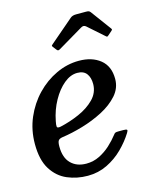

<svg xmlns="http://www.w3.org/2000/svg" viewBox="-126 -829 748 919"><g transform="rotate(-15 248.0 -369.5)"><path d="M-11.5 -200.5Q-11.5 -270 14.2 -330Q40 -390 83.5 -435.2Q127 -480.5 181.8 -506Q236.5 -531.5 294.5 -531.5Q359 -531.5 399.8 -498.8Q440.5 -466 440.5 -403Q440.5 -357.5 409.5 -322.5Q378.5 -287.5 330 -262.2Q281.5 -237 227 -221Q172.5 -205 125 -198.5Q109 -196 103.8 -188.2Q98.5 -180.5 98.5 -159Q98.5 -103.5 127 -75Q155.5 -46.5 203 -46.5Q238 -46.5 268.2 -61.5Q298.5 -76.5 323.2 -99.2Q348 -122 366 -145.5Q370.5 -152 374.8 -154Q379 -156 391 -156H414Q429.5 -156 432.5 -152.5Q435.5 -149 428 -137.5Q405 -100.5 370.5 -66.2Q336 -32 291.5 -10.2Q247 11.5 195 11.5Q141 11.5 94 -8.5Q47 -28.5 17.8 -75Q-11.5 -121.5 -11.5 -200.5ZM129.5 -249.5Q177 -260 223.8 -280.5Q270.5 -301 301.2 -332.2Q332 -363.5 332.5 -406.5Q332.5 -439 317.8 -458.2Q303 -477.5 272 -477.5Q238 -477.5 205.8 -450.8Q173.5 -424 148.8 -379.5Q124 -335 113.5 -281Q109.5 -262 110.8 -254Q112 -246 129.5 -249.5ZM204.5 -611.5 193 -626.5Q188 -632.5 188.8 -634.5Q189.5 -636.5 196 -642L311.5 -741Q321.5 -749.5 339.5 -749.5H389Q399 -749.5 403 -747.5Q407 -745.5 410.5 -741L484.5 -640.5Q487 -636.5 486.8 -634.8Q486.5 -633 482 -629L464.5 -613.5Q457.5 -607.5 455.5 -608Q453.5 -608.5 448.5 -613L371 -681.5Q360 -691 346 -682L222 -608.5Q215.5 -604.5 211.8 -605.5Q208 -606.5 204.5 -611.5Z"/></g></svg>

Font: Besley* Medium
Style: Italic
Weight: 500
Italic angle: -13°
Designer: Owen Earl
Foundry: indestructible type*
Version: Version 3.000; ttfautohint (v1.8.3)